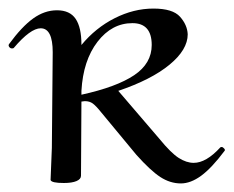

<svg xmlns="http://www.w3.org/2000/svg" viewBox="-27 -419 545 448"><path d="M490 -76Q493 -76 496 -72.5Q499 -69 497 -67Q467 -27 442.5 -9Q418 9 395 9Q370 9 347 -6Q324 -21 291 -58L209 -157Q197 -172 189.5 -177.5Q182 -183 171 -183L163 -182L162 -9Q162 -1 151.5 3.5Q141 8 122 8Q93 8 91 1L94 -74L96 -297Q96 -353 68 -353Q44 -353 5 -307Q4 -306 1 -306Q-3 -306 -5.5 -309.5Q-8 -313 -6 -316Q24 -357 50.5 -376Q77 -395 106 -395Q136 -395 149.5 -375Q163 -355 163 -315V-314Q196 -354 240.5 -376.5Q285 -399 331 -399Q376 -399 393 -380Q410 -361 411 -339Q411 -303 368.5 -268Q326 -233 249 -207L345 -95Q372 -62 390 -50.5Q408 -39 425 -39Q454 -39 487 -75Q488 -76 490 -76ZM163 -207V-198Q245 -216 286 -243.5Q327 -271 327 -314Q327 -365 282 -365Q234 -365 200.5 -321.5Q167 -278 163 -207Z"/></svg>

Font: Cormorant Upright Medium
Style: Regular
Weight: 500
Designer: Christian Thalmann (Catharsis Fonts)
Foundry: Catharsis Fonts
Version: Version 3.302